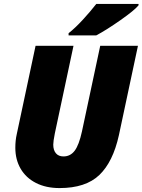

<svg xmlns="http://www.w3.org/2000/svg" viewBox="-20 -947 725 977"><path d="M58 -195Q58 -232 65 -263L161 -714H354L259 -268Q251 -228 251 -211Q251 -183 264.5 -167Q278 -151 303 -151Q338 -151 360 -180Q382 -209 397 -278L490 -714H682L585 -259Q555 -123 485.5 -56.5Q416 10 283 10Q214 10 163 -16Q112 -42 85 -88.5Q58 -135 58 -195ZM329 -778Q362 -804 400 -845Q438 -886 470 -927H685V-920Q665 -895 593 -844.5Q521 -794 470 -767H329Z"/></svg>

Font: Noto Sans Display Black
Style: Italic
Weight: 900
Italic angle: -12°
Designer: Monotype Design team
Foundry: Monotype Imaging Inc.
Version: Version 1.000